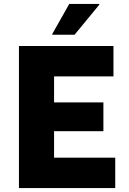

<svg xmlns="http://www.w3.org/2000/svg" viewBox="-20 -953 653 973"><path d="M483 -929V-933H331L245 -781V-777H358ZM254 -154V-288H504V-434H254V-566H555V-720H76V0H564V-154Z"/></svg>

Font: Kufam Arabic Latin Roman Bold
Style: Regular
Weight: 700
Designer: Wael Morcos & Artur Schmal
Version: Version 1.200;PS 001.200;hotconv 1.0.88;makeotf.lib2.5.64775